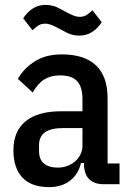

<svg xmlns="http://www.w3.org/2000/svg" viewBox="-20 -755 537 787"><path d="M404 0Q366 0 345 -21Q324 -42 324 -87H312Q301 -40 266.5 -14Q232 12 182 12Q108 12 71.5 -27.5Q35 -67 35 -139Q35 -217 85 -258Q135 -299 232 -299H318V-349Q318 -399 296 -422.5Q274 -446 226 -446Q189 -446 162.5 -430Q136 -414 114 -376L53 -432Q79 -476 123.5 -504Q168 -532 233 -532Q327 -532 374 -486.5Q421 -441 421 -353V-85H470V0ZM216 -68Q238 -68 256.5 -75Q275 -82 288.5 -94Q302 -106 310 -122.5Q318 -139 318 -158V-230H237Q140 -230 140 -160V-136Q140 -101 160.5 -84.5Q181 -68 216 -68ZM305 -609Q288 -609 272.5 -613.5Q257 -618 231 -633Q206 -647 191.5 -652.5Q177 -658 166 -658Q149 -658 138 -651Q127 -644 113 -631L75 -680Q92 -706 115 -720.5Q138 -735 167 -735Q184 -735 199.5 -730.5Q215 -726 241 -711Q266 -697 280.5 -691.5Q295 -686 306 -686Q323 -686 334 -693Q345 -700 359 -713L397 -664Q380 -638 357 -623.5Q334 -609 305 -609Z"/></svg>

Font: IBM Plex Sans Cond Medm
Style: Regular
Weight: 500
Width: 3
Designer: Mike Abbink, Paul van der Laan, Pieter van Rosmalen
Foundry: Bold Monday
Version: Version 1.3